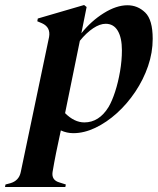

<svg xmlns="http://www.w3.org/2000/svg" viewBox="-82 -517 630 767"><path d="M211 15Q185 15 161 4Q150 54 142 94Q134 134 128 170Q123 203 156 212L181 220L179 230H-62L-60 220L-41 215Q-6 205 1 170L114 -369Q121 -408 86 -424L67 -432L69 -443L254 -497L264 -489L243 -384Q282 -433 332.5 -464.5Q383 -496 427 -496Q468 -496 498 -467Q528 -438 528 -362Q528 -307 509.5 -253Q491 -199 458.5 -150.5Q426 -102 385 -65Q344 -28 299 -6.5Q254 15 211 15ZM340 -422Q317 -422 290 -404Q263 -386 237 -354L178 -65Q215 -28 255 -28Q314 -28 352 -90Q366 -114 378 -151Q390 -188 397.5 -231.5Q405 -275 405 -316Q405 -366 388.5 -394Q372 -422 340 -422Z"/></svg>

Font: DM Serif Display
Style: Italic
Weight: 400
Italic angle: -12°
Designer: Colophon Foundry, Frank Grießhammer
Foundry: Colophon Foundry
Version: Version 5.100; ttfautohint (v1.8.2)